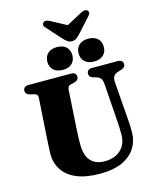

<svg xmlns="http://www.w3.org/2000/svg" viewBox="-156 -1201 1074 1325"><g transform="rotate(-15 381.0 -538.5)"><path d="M599 -307.5 580.5 -568.5Q579 -595 569 -609.5Q559 -624 538.5 -629.5L521.5 -634Q503.5 -638.5 496 -646.8Q488.5 -655 488.5 -669Q488.5 -683 498 -691.5Q507.5 -700 525 -700H709.5Q727 -700 736.8 -691.5Q746.5 -683 746.5 -669Q746.5 -655 738.2 -647.2Q730 -639.5 712.5 -634L696.5 -629.5Q669 -621.5 660 -605.5Q651 -589.5 653 -563.5L672.5 -309.5Q675 -283 676.2 -257.8Q677.5 -232.5 677.5 -205.5Q678 -141.5 647.2 -90.8Q616.5 -40 553.5 -10.2Q490.5 19.5 392 19.5Q292.5 19.5 226.5 -8Q160.5 -35.5 127.2 -85.8Q94 -136 94.5 -204.5Q94.5 -214 95.2 -228.2Q96 -242.5 97.2 -265.2Q98.5 -288 100.5 -322L118 -596.5Q119 -610.5 113 -618Q107 -625.5 89 -629L68 -634Q34 -641.5 34 -669Q34 -683 43.8 -691.5Q53.5 -700 71 -700H375.5Q393.5 -700 403 -691.5Q412.5 -683 412.5 -669Q412.5 -655 404.5 -646.8Q396.5 -638.5 379 -634L357 -629Q344 -626.5 338 -618.8Q332 -611 331 -597L314 -320Q312 -288.5 311.2 -262Q310.5 -235.5 310.5 -216.5Q310 -131.5 346 -93.2Q382 -55 445 -55Q494 -55 529.5 -73.5Q565 -92 584.2 -126Q603.5 -160 603 -207Q603 -242.5 601.8 -265Q600.5 -287.5 599 -307.5ZM328.5 -739Q287.5 -739 263.2 -760.8Q239 -782.5 239 -820Q239 -858.5 263.2 -880.2Q287.5 -902 328.5 -902Q370 -902 393.8 -880.2Q417.5 -858.5 417.5 -820Q417.5 -783 393.8 -761Q370 -739 328.5 -739ZM551.5 -739Q510.5 -739 486.2 -760.8Q462 -782.5 462 -820Q462 -858 486.2 -880Q510.5 -902 551.5 -902Q594 -902 618 -880.2Q642 -858.5 642 -820Q642 -783 618 -761Q594 -739 551.5 -739ZM484 -1005.5 329 -1088.5Q300.5 -1104.5 284 -1091Q277.5 -1085.5 276.5 -1075.5Q275.5 -1065.5 287 -1054L383 -946.5Q398 -932 410.2 -923Q422.5 -914 441 -914Q459.5 -914 471.8 -923Q484 -932 498.5 -946.5L595.5 -1054Q606.5 -1065.5 605.8 -1075.5Q605 -1085.5 598.5 -1091Q581.5 -1104.5 552.5 -1088.5L397.5 -1005.5Z"/></g></svg>

Font: Fraunces ExtraBold
Style: Regular
Weight: 800
Version: Version 1.000;[b76b70a41]